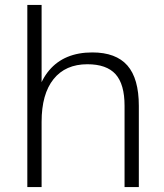

<svg xmlns="http://www.w3.org/2000/svg" viewBox="-20 -760 665 780"><path d="M486 -330Q486 -418 449.5 -458.5Q413 -499 335 -499Q246 -499 197.5 -438.5Q149 -378 149 -265L117 -201L118 -265Q118 -401 179.5 -474Q241 -547 355 -547Q451 -547 497.5 -494Q544 -441 544 -330V0H486ZM91 -740H149V-356V0H91Z"/></svg>

Font: Pathway Extreme 8pt Thin 12pt Thin
Style: Regular
Weight: 250
Version: Version 1.001;gftools[0.9.26]